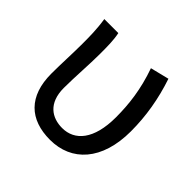

<svg xmlns="http://www.w3.org/2000/svg" viewBox="-146 -703 862 862"><g transform="rotate(45 284.5 -272.0)"><path d="M278 13C414 13 508 -87 508 -271C508 -368 492 -462 460 -557L371 -535C406 -436 416 -351 416 -268C416 -127 358 -63 279 -63C214 -63 157 -99 157 -196C157 -263 164 -355 164 -416C164 -464 164 -505 156 -543H67C76 -486 76 -438 76 -394C76 -330 72 -266 72 -202C72 -58 149 13 278 13Z"/></g></svg>

Font: Source Han Sans HK
Style: Regular
Weight: 400
Designer: Ryoko NISHIZUKA 西塚涼子 (kana, bopomofo & ideographs); Paul D. Hunt (Latin, Greek & Cyrillic); Sandoll Communications 산돌커뮤니
Foundry: Adobe
Version: Version 2.000;hotconv 1.0.107;makeotfexe 2.5.65593